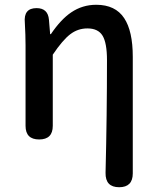

<svg xmlns="http://www.w3.org/2000/svg" viewBox="-20 -584 655 804"><path d="M479 200Q421 200 422 140Q428 -103 428 -332Q428 -404 409.5 -434.5Q391 -465 346 -465Q306 -465 274 -440.5Q242 -416 201 -355V-57Q201 0 144 0Q87 0 87 -57V-394Q87 -437 84 -489Q78 -550 133 -550Q181 -550 185 -501L190 -441H193Q235 -503 278 -532Q325 -564 383 -564Q463 -564 500 -508Q536 -454 536 -346V-73V142Q536 200 479 200Z"/></svg>

Font: GenSenRounded JP M
Style: Regular
Weight: 500
Version: Version 1.501;PS 1;hotconv 16.6.51;makeotf.lib2.5.65220